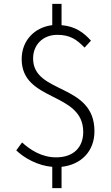

<svg xmlns="http://www.w3.org/2000/svg" viewBox="-20 -850 575 992"><path d="M450 -640C413 -681 370 -714 298 -720V-830H250V-720C158 -709 92 -640 92 -545C92 -322 410 -378 410 -168C410 -90 361 -37 270 -37C196 -37 137 -75 94 -114L64 -73C107 -32 176 6 250 12V122H298V12C398 1 468 -67 468 -172C468 -422 151 -362 151 -548C151 -618 201 -670 276 -670C342 -670 376 -646 417 -604Z"/></svg>

Font: Noto Sans CJK Light
Style: Regular
Weight: 300
Designer: Ryoko NISHIZUKA (kana & ideographs); Paul D. Hunt (Latin, Greek & Cyrillic); Wenlong ZHANG (bopomofo); Sandoll Communica
Foundry: Adobe Systems Incorporated
Version: Version 1.000;PS 1;hotconv 1.0.78;makeotf.lib2.5.61930